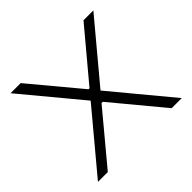

<svg xmlns="http://www.w3.org/2000/svg" viewBox="-164 -874 1061 1061"><g transform="rotate(-45 366.0 -344.0)"><path d="M38 0 327 -346 43 -688H122L363 -399H371L613 -688H690L405 -347L693 0H614L370 -294H360L115 0Z"/></g></svg>

Font: Saira SemiExpanded Light
Style: Regular
Weight: 300
Width: 6
Designer: Hector Gatti with collaboration of the Omnibus-Type team
Foundry: Omnibus-Type
Version: Version 1.101